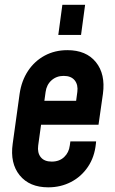

<svg xmlns="http://www.w3.org/2000/svg" viewBox="-20 -770 480 802"><path d="M181.5 12.5Q103 12.5 62.2 -37.8Q21.5 -88 33 -169.5L62 -378.5Q70 -433 97.2 -474Q124.5 -515 166.8 -537.8Q209 -560.5 261.5 -560.5Q340 -560.5 380.5 -510.5Q421 -460.5 410 -378.5L391.5 -249H136L150 -349H298L303 -386Q307 -416 292 -434.5Q277 -453 246 -453Q216 -453 195.2 -434.5Q174.5 -416 170.5 -386L139.5 -162Q135.5 -132 150.2 -113.5Q165 -95 196 -95Q228 -95 248 -114Q268 -133 271.5 -162L274 -179.5H381.5L380.5 -169.5Q375 -114 347.2 -73Q319.5 -32 276.5 -9.8Q233.5 12.5 181.5 12.5ZM223.5 -624 240.5 -750H335.5L318.5 -624Z"/></svg>

Font: Mohave SemiBold
Style: Italic
Weight: 600
Italic angle: -8°
Designer: Gumpita Rahayu
Foundry: Tokotype
Version: Version 2.003